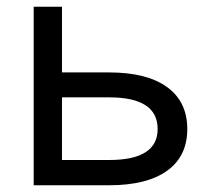

<svg xmlns="http://www.w3.org/2000/svg" viewBox="-20 -550 623 570"><path d="M80 0V-530H164V-335H304Q416 -335 476 -291.5Q536 -248 536 -167Q536 -86 476 -43Q416 0 304 0ZM164 -75H304Q448 -75 448 -167Q448 -261 304 -261H164Z"/></svg>

Font: Geist
Style: Regular
Weight: 400
Designer: Basement.studio, Andrés Briganti, Mateo Zaragoza
Foundry: Basement.studio, Vercel, Andrés Briganti, Guido Ferreyra, Mateo Zaragoza
Version: Version 1.401